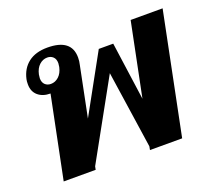

<svg xmlns="http://www.w3.org/2000/svg" viewBox="-101 -694 912 824"><g transform="rotate(-20 355.5 -282.0)"><path d="M134 -374Q99 -374 77.5 -392.5Q56 -411 56 -444Q56 -459 58 -467Q68 -513 101 -538.5Q134 -564 188 -564Q298 -564 298 -479Q298 -462 294 -446L248 -218L394 -483H460L497 -218L565 -553H711L599 0H452L455 -16L403 -369L207 -15L204 0H58ZM208 -468Q210 -480 210 -485Q210 -504 199.5 -514Q189 -524 173 -524Q153 -524 137 -509.5Q121 -495 115 -468Q113 -456 113 -451Q113 -432 123.5 -422Q134 -412 150 -412Q170 -412 186 -426.5Q202 -441 208 -468Z"/></g></svg>

Font: Trirong
Style: Bold Italic
Weight: 700
Italic angle: -12°
Designer: Katatrad Team
Foundry: CadsonDemak
Version: Version 1.001